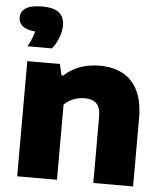

<svg xmlns="http://www.w3.org/2000/svg" viewBox="-56 -862 780 911"><g transform="rotate(5 334.0 -406.5)"><path d="M60 0V-548.5H215.5L227.5 -495.5H236Q302 -557 405.5 -557Q465.5 -557 512.2 -533.5Q559 -510 585.5 -458.5Q612 -407 612 -324V0H422.5V-313Q422.5 -360.5 402.8 -378.8Q383 -397 347.5 -397Q320 -397 293.8 -387Q267.5 -377 249.5 -357.5V0ZM55 -619Q78.5 -662 84.5 -692Q42 -696 24 -711.8Q6 -727.5 6 -752Q6 -780.5 30.5 -796.8Q55 -813 109.5 -813Q164.5 -813 189.2 -792Q214 -771 214 -732.5Q214 -704 202.2 -672.8Q190.5 -641.5 171 -619Z"/></g></svg>

Font: Encode Sans Semi Expanded ExtraBold
Style: Regular
Weight: 800
Width: 6
Designer: Multiple Designers
Foundry: Impallari Type
Version: Version 3.000; ttfautohint (v1.8.3) -l 8 -r 50 -G 200 -x 14 